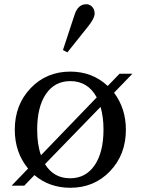

<svg xmlns="http://www.w3.org/2000/svg" viewBox="-20 -879 670 909"><path d="M313 10Q214 10 143 -50L95 0H35L113 -81Q50 -157 50 -265Q50 -383 125 -461.5Q200 -540 313 -540Q417 -540 490 -472L546 -530H607L520 -440Q576 -365 576 -265Q576 -147 501 -68.5Q426 10 313 10ZM174 -144 438 -418Q396 -495 313 -495Q239 -495 197.5 -434Q156 -373 156 -265Q156 -194 174 -144ZM312 -35Q386 -35 428 -96.5Q470 -158 470 -266Q470 -325 456 -373L193 -102Q234 -35 312 -35ZM299 -631 278 -642 334 -812Q350 -859 389 -859Q405 -859 416.5 -846.5Q428 -834 428 -816Q428 -792 398 -755Z"/></svg>

Font: Libre Caslon Text
Style: Regular
Weight: 400
Designer: Pablo Impallari, Rodrigo Fuenzalida
Foundry: Pablo Impallari, Rodrigo Fuenzalida
Version: Version 1.002